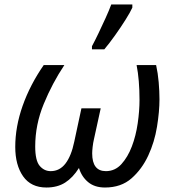

<svg xmlns="http://www.w3.org/2000/svg" viewBox="-20 -826 778 856"><path d="M48 -171Q48 -261 81 -354.5Q114 -448 175 -536H267Q213 -455 175 -362.5Q137 -270 137 -173Q137 -110 157 -86.5Q177 -63 206 -63Q246 -63 272 -97Q298 -131 311 -194L343 -343H429L399 -206Q395 -189 393 -171Q391 -153 391 -142Q391 -63 452 -63Q493 -63 521.5 -94.5Q550 -126 568 -173.5Q586 -221 594 -276.5Q602 -332 602 -380Q602 -470 589 -536H676Q684 -500 687.5 -459.5Q691 -419 691 -383Q691 -329 680 -261Q669 -193 641 -132.5Q613 -72 566.5 -31Q520 10 448 10Q402 10 373 -14Q344 -38 332 -77Q305 -34 270.5 -12Q236 10 187 10Q118 10 83 -40Q48 -90 48 -171ZM390 -606V-620Q403 -644 419 -677.5Q435 -711 450.5 -745Q466 -779 476 -806H570V-792Q561 -772 540 -738.5Q519 -705 493 -668.5Q467 -632 445 -606Z"/></svg>

Font: BC Sans
Style: Italic
Weight: 400
Italic angle: -12°
Designer: Monotype Design Team
Designer: Province of B.C.
Foundry: Monotype Imaging Inc.
Version: Version 2.000;GOOG;noto-source:20170915:90ef993387c0